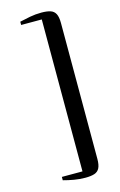

<svg xmlns="http://www.w3.org/2000/svg" viewBox="-140 -862 663 1057"><g transform="rotate(-15 192.0 -333.5)"><path d="M209.5 137Q177.5 137 145.8 131.5Q114 126 85 118V99H202.5V-767H85V-785.5Q113 -792 144.2 -798Q175.5 -804 209.5 -804Q241.5 -804 261.2 -797.5Q281 -791 290.2 -773Q299.5 -755 299.5 -720.5V53.5Q299.5 88 290.2 106Q281 124 261.2 130.5Q241.5 137 209.5 137Z"/></g></svg>

Font: Merriweather 144pt SemiBold
Style: Regular
Weight: 600
Version: Version 2.100